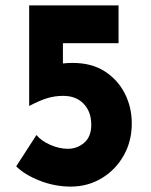

<svg xmlns="http://www.w3.org/2000/svg" viewBox="-20 -683 558 711"><path d="M242 8Q183 8 127 -14Q71 -36 40 -67L115 -183Q133 -161 166.5 -146.5Q200 -132 231 -132Q266 -132 292 -154.5Q318 -177 318 -221Q318 -269 290 -298.5Q262 -328 214 -328Q183 -328 155 -319.5Q127 -311 89 -291H88V-663H419V-523H213V-448Q230 -450 249 -450Q319 -450 367.5 -419Q416 -388 442 -337Q468 -286 468 -226Q468 -160 438 -107Q408 -54 356.5 -23Q305 8 242 8Z"/></svg>

Font: Reem Kufi Ink
Style: Bold
Weight: 700
Designer: Khaled Hosny
Version: Version 1.002